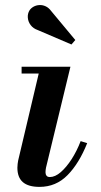

<svg xmlns="http://www.w3.org/2000/svg" viewBox="-20 -721 394 751"><path d="M134.5 10Q91 10 69.5 -8.5Q48 -27 48 -65Q48 -72 49 -80Q50 -88 51 -93L131.5 -433.5H64.5V-460H255.5L160 -65.5Q159 -61 158.5 -56Q158 -51 158 -47Q158 -39 162 -33.8Q166 -28.5 175 -28.5Q195.5 -28.5 217.5 -47.5Q239.5 -66.5 260 -98.2Q280.5 -130 295.5 -169L321 -161Q289.5 -82 244.2 -36Q199 10 134.5 10ZM259.5 -547 127.5 -603.5Q110 -609.5 100 -622.8Q90 -636 88.8 -651.8Q87.5 -667.5 95.5 -680.5Q101 -689 111.2 -694.8Q121.5 -700.5 133.8 -701.2Q146 -702 158.2 -696.5Q170.5 -691 180.5 -677.5L274.5 -564.5Z"/></svg>

Font: Bodoni Moda 9pt SemiBold
Style: Italic
Weight: 600
Italic angle: -13°
Designer: Owen Earl
Foundry: indestructible type
Version: Version 2.004